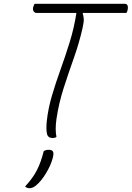

<svg xmlns="http://www.w3.org/2000/svg" viewBox="-20 -720 693 1010"><path d="M277 0Q270 6 257 6Q232 6 227 -16.5Q222 -39 226 -82Q233 -148 253 -216Q273 -284 298.5 -354.5Q324 -425 347 -499.5Q370 -574 382 -652H172Q162 -652 156.5 -661.5Q151 -671 155 -684Q157 -689 158.5 -693Q160 -697 162 -700H636Q658 -700 651 -666Q650 -662 648.5 -658.5Q647 -655 645 -652H417L415 -648Q419 -639 420.5 -622.5Q422 -606 414 -571Q396 -492 368 -413.5Q340 -335 314.5 -255.5Q289 -176 277 -94Q269 -37 277 0ZM210 75Q217 71 222.5 69.5Q228 68 238 68Q254 68 259 78Q264 88 257 113Q247 150 222 191.5Q197 233 169 256Q152 270 135 270Q121 270 112 261Q153 217 174.5 174.5Q196 132 210 75Z"/></svg>

Font: Recursive Sn Csl St Lt
Style: Italic
Weight: 300
Italic angle: -15°
Version: Version 1.079;hotconv 1.0.112;makeotfexe 2.5.65598; ttfautoh